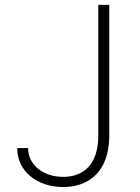

<svg xmlns="http://www.w3.org/2000/svg" viewBox="-20 -747 567 777"><path d="M377.8 -727.3V-197.8C377.5 -77.8 314.3 -31.2 235.8 -31.2C154.8 -31.2 93.4 -79.9 93.8 -147.7H49.7C49.4 -54.7 129.3 9.9 235.8 9.9C339.8 9.9 421.9 -52.9 422.2 -197.8V-727.3Z"/></svg>

Font: Karasuma Gothic
Style: Thin
Weight: 200
Designer: Rasmus Andersson / Ryoko Ishizuka
Foundry: rsms
Version: Version 1.00